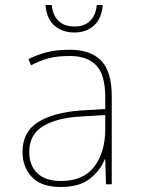

<svg xmlns="http://www.w3.org/2000/svg" viewBox="-20 -737 570 768"><path d="M223 11Q145 11 107.5 -29Q70 -69 70 -129Q70 -209 131.5 -248Q193 -287 302 -295L401 -301V-347Q401 -438 365 -475.5Q329 -513 260 -513Q211 -513 177 -504.5Q143 -496 104 -476L94 -501Q129 -518 167 -528Q205 -538 260 -538Q342 -538 384.5 -494.5Q427 -451 427 -353V0H404L401 -100H399Q382 -56 340 -22.5Q298 11 223 11ZM223 -13Q314 -13 357.5 -71Q401 -129 401 -220V-277L304 -271Q208 -266 152.5 -232.5Q97 -199 97 -129Q97 -75 129.5 -44Q162 -13 223 -13ZM277 -607Q229 -607 197.5 -635Q166 -663 162 -717H187Q190 -678 213 -654.5Q236 -631 277 -631Q319 -631 341.5 -654.5Q364 -678 367 -717H391Q387 -664 356.5 -635.5Q326 -607 277 -607Z"/></svg>

Font: Noto Sans Mono Condensed Thin
Style: Regular
Weight: 100
Width: 3
Designer: Monotype Design Team
Foundry: Monotype Imaging Inc.
Version: Version 2.014; ttfautohint (v1.8.4.7-5d5b)